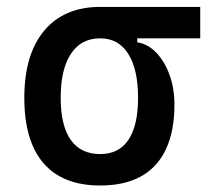

<svg xmlns="http://www.w3.org/2000/svg" viewBox="-20 -538 626 567"><path d="M275.9 9.8Q165.5 9.8 108.6 -55.9Q51.8 -121.6 51.8 -249Q51.8 -377.4 110.6 -447.5Q169.4 -517.6 275.9 -517.6L385.3 -486.8V-413.1Q417 -408.2 441.7 -382.3Q466.3 -356.4 480.7 -316.7Q495.1 -276.9 495.1 -229.5Q495.1 -150.9 470.2 -97.7Q445.3 -44.4 396.7 -17.3Q348.1 9.8 275.9 9.8ZM275.9 -83Q331.1 -83 359.4 -125.2Q387.7 -167.5 387.7 -249Q387.7 -333.5 358.6 -379.2Q329.6 -424.8 275.9 -424.8Q219.7 -424.8 189.5 -379.2Q159.2 -333.5 159.2 -249Q159.2 -167.5 188.7 -125.2Q218.3 -83 275.9 -83ZM275.9 -424.8V-517.6H571.3V-424.8Z"/></svg>

Font: Cascadia Mono PL
Style: Regular
Weight: 400
Monospace: yes
Designer: Aaron Bell
Foundry: Saja Typeworks
Version: Version 2102.003